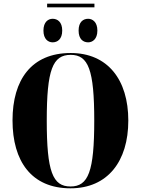

<svg xmlns="http://www.w3.org/2000/svg" viewBox="-20 -1013 765 1043"><path d="M236 -973H493V-993H236ZM266 -783C292 -783 318 -800 318 -847C318 -894 292 -911 266 -911C242 -911 216 -894 216 -847C216 -800 242 -783 266 -783ZM459 -783C482 -783 509 -800 509 -847C509 -894 482 -911 459 -911C432 -911 407 -894 407 -847C407 -800 432 -783 459 -783ZM363 10C565 10 677 -137 677 -358C677 -580 565 -725 364 -725C151 -725 48 -580 48 -359C48 -137 151 10 363 10ZM363 0C266 0 234 -81 234 -358C234 -634 266 -715 364 -715C460 -715 492 -634 492 -358C492 -81 460 0 363 0Z"/></svg>

Font: Noto Serif Display Condensed Black
Style: Regular
Weight: 900
Width: 3
Designer: Monotype Design Team
Foundry: Monotype Imaging Inc.
Version: Version 2.009